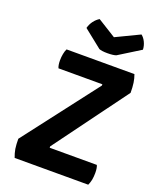

<svg xmlns="http://www.w3.org/2000/svg" viewBox="-170 -1043 920 1140"><g transform="rotate(20 290.0 -473.5)"><path d="M580.1 -598.6Q580.1 -633.8 576.2 -661.1Q572.3 -687.5 563.5 -710.9Q419.9 -710.9 134.8 -710.9Q127.9 -698.2 124 -677.7Q120.1 -658.2 120.1 -635.7Q120.1 -621.1 122.1 -609.4Q124 -597.7 127.9 -588.9Q220.7 -588.9 405.3 -588.9Q405.3 -586.9 405.3 -581.1Q315.4 -463.9 46.9 -114.3Q46.9 -79.1 50.8 -51.8Q55.7 -24.4 65.4 0Q219.7 0 530.3 0Q537.1 -13.7 542 -35.2Q545.9 -56.6 545.9 -79.1Q545.9 -95.7 543.9 -107.4Q542 -120.1 538.1 -127.9Q438.5 -127.9 240.2 -127.9Q240.2 -129.9 240.2 -136.7Q325.2 -252.9 580.1 -598.6ZM257.8 -947.3Q238.3 -935.5 223.6 -916Q209 -896.5 202.1 -871.1Q240.2 -840.8 317.4 -779.3Q324.2 -776.4 337.9 -774.4Q351.6 -772.5 370.1 -772.5Q388.7 -772.5 403.3 -774.4Q418 -776.4 424.8 -779.3Q470.7 -807.6 561.5 -864.3Q560.5 -888.7 549.8 -911.1Q539.1 -933.6 522.5 -946.3Q472.7 -921.9 374 -875Q344.7 -892.6 257.8 -947.3Z"/></g></svg>

Font: cl
Style: Bold Italic
Weight: 400
Designer: Mitja Miklavcic
Version: Version 7.504; 2011; Build 1022